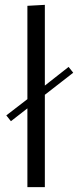

<svg xmlns="http://www.w3.org/2000/svg" viewBox="-20 -772 322 792"><path d="M93 0V-325L25 -272L6 -296L93 -363V-748L165 -752V-419L263 -496L282 -472L165 -381V0Z"/></svg>

Font: Arsenal
Style: Regular
Weight: 400
Designer: Andrij Shevchenko
Foundry: Stairsfor
Version: Version 2.001;PS 002.001;hotconv 1.0.88;makeotf.lib2.5.64775